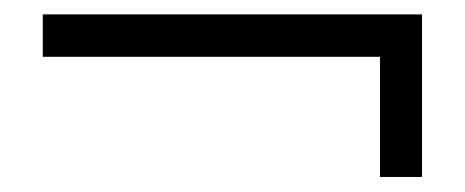

<svg xmlns="http://www.w3.org/2000/svg" viewBox="-20 -424 637 263"><path d="M500.5 -181.6V-346.2H38.6V-404.3H558.1V-181.6Z"/></svg>

Font: Doulos SIL
Style: Regular
Weight: 400
Designer: Walt Agee, Victor Gaultney, Peter Martin, Debbi Hosken
Foundry: SIL International
Version: Version 4.110; 2011; Maintenance release